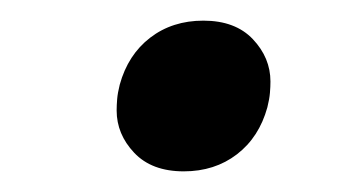

<svg xmlns="http://www.w3.org/2000/svg" viewBox="-20 -398 353 186"><path d="M158 -232Q127 -232 110 -250Q93 -268 93 -291Q93 -296 93.5 -302Q94 -308 96 -316Q104 -345 125.5 -361.5Q147 -378 177 -378Q208 -378 225 -360Q242 -342 242 -319Q242 -314 241.5 -308Q241 -302 239 -294Q231 -265 209.5 -248.5Q188 -232 158 -232Z"/></svg>

Font: IBM Plex Serif Medium
Style: Italic
Weight: 500
Italic angle: -14°
Designer: Mike Abbink, Paul van der Laan, Pieter van Rosmalen
Foundry: Bold Monday
Version: Version 2.5